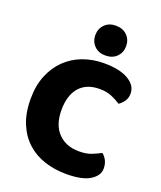

<svg xmlns="http://www.w3.org/2000/svg" viewBox="-155 -938 882 1054"><g transform="rotate(20 285.5 -411.5)"><path d="M374 -484Q297 -484 256 -437Q215 -390 215 -304Q215 -217 260.5 -170Q306 -123 383 -123Q424 -123 452.5 -134Q481 -145 507 -159Q524 -145 533.5 -125.5Q543 -106 543 -80Q543 -39 497.5 -10.5Q452 18 359 18Q292 18 233 -1Q174 -20 130 -59.5Q86 -99 60.5 -159.5Q35 -220 35 -304Q35 -382 59.5 -441.5Q84 -501 126.5 -542Q169 -583 226 -604Q283 -625 348 -625Q440 -625 490.5 -595Q541 -565 541 -518Q541 -492 528 -473Q515 -454 498 -443Q472 -460 442.5 -472Q413 -484 374 -484ZM249 -754Q249 -791 273.5 -816Q298 -841 338 -841Q380 -841 404.5 -816Q429 -791 429 -754Q429 -717 404.5 -692Q380 -667 338 -667Q298 -667 273.5 -692Q249 -717 249 -754Z"/></g></svg>

Font: Baloo Thambi
Style: Regular
Weight: 400
Designer: Aadarsh Rajan and Ek Type
Foundry: Ek Type
Version: Version 1.100;PS 1.000;hotconv 1.0.88;makeotf.lib2.5.647800;